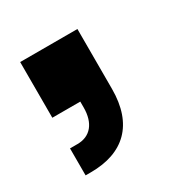

<svg xmlns="http://www.w3.org/2000/svg" viewBox="-84 -184 409 427"><g transform="rotate(-30 120.5 29.5)"><path d="M20 175.3H33.7C117.7 175.3 167 129.4 167 38.1V-115.7H20V27.3H91.8V42.5C91.8 82.5 72.3 106 39.1 106H20Z"/></g></svg>

Font: Raveo Display Display SemiBold
Style: Regular
Weight: 600
Designer: Jakub Foglar, Rasmus Andersson (Inter)
Foundry: Jakubfoglar.com
Version: Version 1.100;Glyphs 3.2.3 (3260)